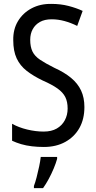

<svg xmlns="http://www.w3.org/2000/svg" viewBox="-20 -744 494 985"><path d="M413 -195Q413 -133 387.5 -87.5Q362 -42 315 -16Q268 10 205 10Q173 10 143.5 6.5Q114 3 88.5 -4.5Q63 -12 42 -22V-109Q76 -90 119.5 -79.5Q163 -69 204 -69Q244 -69 271 -84.5Q298 -100 312.5 -127Q327 -154 327 -187Q327 -222 315 -246Q303 -270 275 -290Q247 -310 199 -331Q151 -354 117 -380.5Q83 -407 65.5 -444.5Q48 -482 48 -538Q47 -594 72.5 -636Q98 -678 142.5 -701.5Q187 -725 244 -724Q291 -724 331.5 -713.5Q372 -703 404 -688L376 -611Q344 -627 311 -636Q278 -645 245 -645Q209 -645 185 -631.5Q161 -618 148 -594.5Q135 -571 135 -540Q135 -504 146.5 -480Q158 -456 185.5 -437.5Q213 -419 259 -396Q310 -373 344.5 -344.5Q379 -316 396 -279.5Q413 -243 413 -195ZM273 71Q267 93 255.5 120.5Q244 148 230 174Q216 200 201 221H154V210Q161 192 168 165Q175 138 181 109.5Q187 81 189 61H273Z"/></svg>

Font: Noto Sans Khmer Condensed
Style: Regular
Weight: 400
Width: 3
Designer: Danh Hong and the Monotype Design Team
Foundry: Monotype Imaging Inc.
Version: Version 2.004